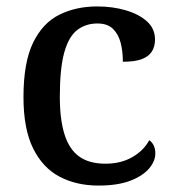

<svg xmlns="http://www.w3.org/2000/svg" viewBox="-20 -567 542 597"><path d="M286 10Q218 10 165.5 -17.5Q113 -45 83 -105.5Q53 -166 53 -265Q53 -373 83 -434.5Q113 -496 165 -521.5Q217 -547 282 -547Q330 -547 371 -535Q412 -523 437 -500.5Q462 -478 462 -444Q462 -422 452 -406.5Q442 -391 420.5 -383Q399 -375 362 -375Q362 -408 355 -434.5Q348 -461 331 -477.5Q314 -494 283 -494Q247 -494 220.5 -474Q194 -454 180 -404.5Q166 -355 166 -266Q166 -196 180.5 -149.5Q195 -103 226 -80.5Q257 -58 308 -58Q356 -58 391.5 -78.5Q427 -99 444 -131Q453 -125 458 -114.5Q463 -104 463 -90Q463 -66 443.5 -43Q424 -20 385 -5Q346 10 286 10Z"/></svg>

Font: Noto Serif Kannada Medium
Style: Regular
Weight: 500
Version: Version 2.003